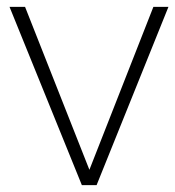

<svg xmlns="http://www.w3.org/2000/svg" viewBox="-20 -541 512 561"><path d="M7.8 -521H53.2L241.2 -44.9L428.2 -521H472.2L262.2 0H219.2Z"/></svg>

Font: Montserrat Ultra Light
Style: Regular
Weight: 200
Designer: Julieta Ulanovsky
Foundry: Julieta Ulanovsky
Version: Version 3.001;PS 003.001;hotconv 1.0.70;makeotf.lib2.5.58329